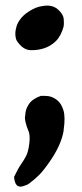

<svg xmlns="http://www.w3.org/2000/svg" viewBox="-20 -550 299 698"><path d="M110.3 -521.8Q123.3 -526.6 134.8 -528.1Q170.3 -534.3 191.4 -515.1Q209.6 -498.3 211.5 -482.5Q213.4 -466.7 211 -452.3Q201 -417.7 182.5 -400Q164 -382.3 140.8 -374.6Q117.5 -366.9 91.8 -367.6Q66.2 -368.3 47 -393.8Q38.4 -402.9 36.9 -414.9Q33.1 -432.6 41.2 -457.6Q56.6 -498.3 110.3 -521.8ZM128.1 -201.4Q143.4 -201.9 155.9 -200.5Q172.2 -198.1 187.5 -186.1Q202.9 -174.1 210.6 -149.2Q218.2 -124.2 211.5 -78.2L211 -72.9Q202.9 -26.9 168.3 26.4Q139.6 69.1 122.1 86.3Q104.6 103.6 85.4 117.5Q79.6 122.3 63.3 127.1Q34.1 135.7 31.2 93Q47 60.4 56.6 47Q66.2 33.6 74.6 17.7Q83 1.9 86.6 -28.8Q90.2 -59.5 83.2 -74.8Q76.3 -90.2 72.7 -106.5Q69.1 -122.8 71.9 -130.9Q71.9 -151.6 84.7 -171Q97.4 -190.4 128.1 -201.4Z"/></svg>

Font: Namteng
Style: Regular
Weight: 400
Designer: Khon Soe Zaw Thu
Foundry: MPUA
Version: Version 1.03 June 17, 2016